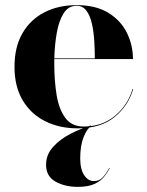

<svg xmlns="http://www.w3.org/2000/svg" viewBox="-20 -490 572 748"><path d="M407.5 165.5Q400 179.5 387.2 196.5Q374.5 213.5 350 225.8Q325.5 238 282.5 238Q233 238 196.2 217.5Q159.5 197 159.5 152Q159.5 112 187.2 81.8Q215 51.5 255.2 31Q295.5 10.5 333.5 -1L335 1.5Q319.5 10.5 306 43.5Q292.5 76.5 292.5 127Q292.5 169.5 308 192.5Q323.5 215.5 345.5 215.5Q367 215.5 380.2 201Q393.5 186.5 406 164ZM499 -143Q479.5 -77.5 426 -33.8Q372.5 10 282 10Q211.5 10 156 -17.8Q100.5 -45.5 68.5 -99Q36.5 -152.5 36.5 -230Q36.5 -307.5 67.8 -361Q99 -414.5 153.5 -442.2Q208 -470 278.5 -470Q353 -470 401.8 -440.2Q450.5 -410.5 474.2 -362.5Q498 -314.5 498 -260H191.5Q191.5 -250 191.5 -240Q191.5 -175.5 200.5 -120.2Q209.5 -65 234.2 -31Q259 3 306 3Q377.5 3 427.5 -38.5Q477.5 -80 496.5 -143ZM278.5 -467.5Q246.5 -467.5 228 -438.2Q209.5 -409 201.2 -362.2Q193 -315.5 191.5 -262.5H349.5Q349.5 -295.5 347.2 -331.2Q345 -367 338 -398Q331 -429 316.8 -448.2Q302.5 -467.5 278.5 -467.5Z"/></svg>

Font: Bodoni* 72pt
Style: Bold
Weight: 700
Version: Version 2.3